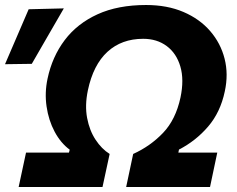

<svg xmlns="http://www.w3.org/2000/svg" viewBox="-65 -747 945 767"><path d="M9.5 0 39 -137.5H210.5L213.5 -149Q177.5 -175.5 153.2 -221Q129 -266.5 121 -321.8Q113 -377 125 -433Q143.5 -520.5 193.5 -586.8Q243.5 -653 324.8 -690Q406 -727 518.5 -727Q603 -727 667.8 -699.2Q732.5 -671.5 774.5 -623Q816.5 -574.5 832.2 -512.5Q848 -450.5 833 -382Q815.5 -298.5 766.2 -241.2Q717 -184 650 -149.5L647.5 -137.5H803L774 0H439L467 -132Q535.5 -163 586.2 -216Q637 -269 656 -357.5Q671 -428.5 655.5 -481.2Q640 -534 601 -563Q562 -592 507 -592Q421 -592 364.2 -540Q307.5 -488 286 -386Q273.5 -326 283 -275.8Q292.5 -225.5 316.8 -188.8Q341 -152 373 -132L344.5 0ZM-45 -490.5Q-21 -546 2.5 -600.8Q26 -655.5 49.5 -710L190 -713.5Q157 -656.5 125 -601.2Q93 -546 62 -492Z"/></svg>

Font: Commissioner
Style: Bold Italic
Weight: 700
Italic angle: -12°
Designer: Kostas Bartsokas
Foundry: Kostas Bartsokas
Version: Version 1.000; ttfautohint (v1.8.3)